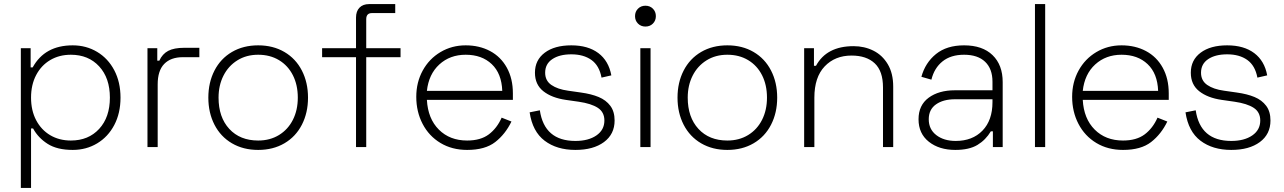

<svg xmlns="http://www.w3.org/2000/svg" viewBox="-20 -720 6284 940"><path d="M82 -484H130V-390H140Q199 -498 336 -498Q402 -498 455.5 -466Q509 -434 539.5 -376Q570 -318 570 -242Q570 -166 539.5 -108Q509 -50 455.5 -18Q402 14 336 14Q260 14 213.5 -15.5Q167 -45 142 -91H132V200H82ZM327 -32Q413 -32 465.5 -89Q518 -146 518 -242Q518 -338 465.5 -395Q413 -452 327 -452Q270 -452 226 -426Q182 -400 157 -352.5Q132 -305 132 -242Q132 -179 157 -131.5Q182 -84 226 -58Q270 -32 327 -32Z M750 -423H760Q775 -456 803.5 -471Q832 -486 882 -486H956V-440H875Q816 -440 784 -407Q752 -374 752 -307V0H702V-484H750Z M1000 -242Q1000 -316 1030 -374.5Q1060 -433 1115.5 -465.5Q1171 -498 1244 -498Q1317 -498 1372.5 -465.5Q1428 -433 1458 -374.5Q1488 -316 1488 -242Q1488 -168 1458 -109.5Q1428 -51 1372.5 -18.5Q1317 14 1244 14Q1171 14 1115.5 -18.5Q1060 -51 1030 -109.5Q1000 -168 1000 -242ZM1050 -242Q1050 -146 1102.5 -89Q1155 -32 1244 -32Q1302 -32 1346 -59Q1390 -86 1414 -133.5Q1438 -181 1438 -242Q1438 -304 1414 -351.5Q1390 -399 1346 -425.5Q1302 -452 1244 -452Q1186 -452 1142 -424.5Q1098 -397 1074 -349.5Q1050 -302 1050 -242Z M1723 -484V-634Q1723 -665 1740 -682.5Q1757 -700 1787 -700H1915V-656H1801Q1773 -656 1773 -626V-484H1941V-440H1773V0H1723V-440H1557V-484Z M2018 -246Q2018 -317 2049.5 -374.5Q2081 -432 2136.5 -465Q2192 -498 2260 -498Q2327 -498 2379.5 -470Q2432 -442 2461.5 -388.5Q2491 -335 2491 -263V-231H2070Q2075 -139 2128.5 -85.5Q2182 -32 2267 -32Q2333 -32 2373 -62Q2413 -92 2436 -144L2484 -125Q2454 -63 2404.5 -24.5Q2355 14 2267 14Q2193 14 2136.5 -20Q2080 -54 2049 -113.5Q2018 -173 2018 -246ZM2439 -275Q2436 -360 2387.5 -406Q2339 -452 2260 -452Q2183 -452 2131 -404.5Q2079 -357 2070 -275Z M2599 -364Q2599 -426 2647 -462Q2695 -498 2777 -498Q2859 -498 2909.5 -460Q2960 -422 2973 -351L2925 -340Q2914 -399 2875.5 -426.5Q2837 -454 2777 -454Q2719 -454 2684 -430.5Q2649 -407 2649 -364Q2649 -325 2679.5 -304Q2710 -283 2761 -276L2824 -267Q2875 -260 2911 -245Q2947 -230 2968 -202Q2989 -174 2989 -130Q2989 -63 2937 -24.5Q2885 14 2797 14Q2706 14 2646.5 -31Q2587 -76 2573 -170L2623 -180Q2645 -30 2797 -30Q2861 -30 2900 -57Q2939 -84 2939 -130Q2939 -171 2907 -192Q2875 -213 2813 -222L2750 -231Q2681 -241 2640 -273.5Q2599 -306 2599 -364Z M3165 0H3115V-484H3165ZM3089 -641Q3089 -663 3103.5 -677.5Q3118 -692 3140 -692Q3162 -692 3176.5 -677.5Q3191 -663 3191 -641Q3191 -619 3176.5 -604.5Q3162 -590 3140 -590Q3118 -590 3103.5 -604.5Q3089 -619 3089 -641Z M3297 -242Q3297 -316 3327 -374.5Q3357 -433 3412.5 -465.5Q3468 -498 3541 -498Q3614 -498 3669.5 -465.5Q3725 -433 3755 -374.5Q3785 -316 3785 -242Q3785 -168 3755 -109.5Q3725 -51 3669.5 -18.5Q3614 14 3541 14Q3468 14 3412.5 -18.5Q3357 -51 3327 -109.5Q3297 -168 3297 -242ZM3347 -242Q3347 -146 3399.5 -89Q3452 -32 3541 -32Q3599 -32 3643 -59Q3687 -86 3711 -133.5Q3735 -181 3735 -242Q3735 -304 3711 -351.5Q3687 -399 3643 -425.5Q3599 -452 3541 -452Q3483 -452 3439 -424.5Q3395 -397 3371 -349.5Q3347 -302 3347 -242Z M3965 -484V-398H3975Q4027 -494 4159 -494Q4212 -494 4256 -472Q4300 -450 4326.5 -405.5Q4353 -361 4353 -296V0H4303V-292Q4303 -372 4262.5 -410Q4222 -448 4149 -448Q4068 -448 4017.5 -395Q3967 -342 3967 -242V0H3917V-484Z M4491 -344Q4510 -413 4562.5 -455.5Q4615 -498 4700 -498Q4790 -498 4839.5 -450Q4889 -402 4889 -318V0H4841V-77H4831Q4806 -35 4765.5 -10.5Q4725 14 4657 14Q4578 14 4527.5 -26Q4477 -66 4477 -136Q4477 -205 4526.5 -241.5Q4576 -278 4655 -278H4839V-320Q4839 -383 4803 -417.5Q4767 -452 4700 -452Q4635 -452 4594.5 -419.5Q4554 -387 4540 -330ZM4527 -136Q4527 -87 4564 -58.5Q4601 -30 4659 -30Q4741 -30 4790 -80.5Q4839 -131 4839 -220V-234H4655Q4598 -234 4562.5 -209Q4527 -184 4527 -136Z M5097 0H5047V-700H5097Z M5229 -246Q5229 -317 5260.5 -374.5Q5292 -432 5347.5 -465Q5403 -498 5471 -498Q5538 -498 5590.5 -470Q5643 -442 5672.5 -388.5Q5702 -335 5702 -263V-231H5281Q5286 -139 5339.5 -85.5Q5393 -32 5478 -32Q5544 -32 5584 -62Q5624 -92 5647 -144L5695 -125Q5665 -63 5615.5 -24.5Q5566 14 5478 14Q5404 14 5347.5 -20Q5291 -54 5260 -113.5Q5229 -173 5229 -246ZM5650 -275Q5647 -360 5598.5 -406Q5550 -452 5471 -452Q5394 -452 5342 -404.5Q5290 -357 5281 -275Z M5810 -364Q5810 -426 5858 -462Q5906 -498 5988 -498Q6070 -498 6120.5 -460Q6171 -422 6184 -351L6136 -340Q6125 -399 6086.5 -426.5Q6048 -454 5988 -454Q5930 -454 5895 -430.5Q5860 -407 5860 -364Q5860 -325 5890.5 -304Q5921 -283 5972 -276L6035 -267Q6086 -260 6122 -245Q6158 -230 6179 -202Q6200 -174 6200 -130Q6200 -63 6148 -24.5Q6096 14 6008 14Q5917 14 5857.5 -31Q5798 -76 5784 -170L5834 -180Q5856 -30 6008 -30Q6072 -30 6111 -57Q6150 -84 6150 -130Q6150 -171 6118 -192Q6086 -213 6024 -222L5961 -231Q5892 -241 5851 -273.5Q5810 -306 5810 -364Z"/></svg>

Font: Space Grotesk Variable
Style: Regular
Weight: 400
Designer: Florian Karsten (Space Grotesk), Colophon Foundry (Space Mono)
Foundry: Florian Karsten
Version: Version 1.106